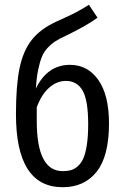

<svg xmlns="http://www.w3.org/2000/svg" viewBox="-20 -761 516 793"><path d="M269 -493.2Q342.3 -493.2 386.2 -430.7Q430.2 -368.2 430.2 -251Q430.2 -116.2 379.4 -52Q328.6 12.2 238.8 12.2Q45.9 12.2 45.9 -289.1Q45.9 -408.2 60.8 -479.7Q75.7 -551.3 111.3 -596.4Q147 -641.6 212.9 -671.9Q264.2 -694.8 290.8 -708.5Q317.4 -722.2 347.2 -741.2L382.8 -688Q341.3 -656.7 251 -612.8Q225.1 -601.1 208.5 -590.3Q191.9 -579.6 176.5 -563.2Q161.1 -546.9 152.3 -524.7Q143.6 -502.4 137.2 -470.7Q130.9 -439 127.9 -395Q175.8 -493.2 269 -493.2ZM238.8 -54.2Q258.3 -54.2 272.7 -58.1Q287.1 -62 301.3 -74.5Q315.4 -86.9 324.5 -107.7Q333.5 -128.4 338.9 -163.8Q344.2 -199.2 344.2 -248Q344.2 -346.7 321.3 -386.7Q298.3 -426.8 252 -426.8Q214.8 -426.8 183.1 -398.9Q151.4 -371.1 131.8 -317.9V-261.2Q131.8 -54.2 238.8 -54.2Z"/></svg>

Font: Fira Sans Compressed Book
Style: Regular
Weight: 350
Width: 1
Designer: Carrois Corporate & Edenspiekermann AG
Foundry: Carrois Corporate GbR & Edenspiekermann AG
Version: Version 4.203;PS 004.203;hotconv 1.0.88;makeotf.lib2.5.64775